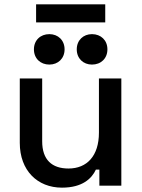

<svg xmlns="http://www.w3.org/2000/svg" viewBox="-20 -854 654 883"><path d="M265 9C359 9 402 -33 421 -74H437V0H538V-493H435V-244C435 -137 380 -79 295 -79C219 -79 174 -119 174 -204V-493H71V-197C71 -70 152 9 265 9ZM136 -627C136 -585 166 -557 207 -557C247 -557 277 -585 277 -627C277 -669 247 -697 207 -697C166 -697 136 -669 136 -627ZM146 -751H464V-834H146ZM333 -627C333 -585 363 -557 403 -557C444 -557 474 -585 474 -627C474 -669 444 -697 403 -697C363 -697 333 -669 333 -627Z"/></svg>

Font: Meta Space Medium
Style: Regular
Weight: 500
Designer: Meta Pool / Florian Karsten
Foundry: Meta Pool / Florian Karsten
Version: Version 2.000;Glyphs 3.1.1 (3137)